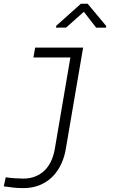

<svg xmlns="http://www.w3.org/2000/svg" viewBox="-20 -780 627 1015"><path d="M166 -528.3H419.4L329.1 0Q322.3 46.4 304.2 85.7Q286.1 125 257.6 153.8Q229 182.6 189.7 198.7Q150.4 214.8 101.6 214.4Q75.7 214.4 50.5 211.7Q25.4 209 0 205.1L10.3 157.2Q32.2 160.6 54.9 162.1Q77.6 163.6 100.1 164.1Q138.2 164.6 167.7 152.3Q197.3 140.1 218.5 118.2Q239.7 96.2 252.7 65.9Q265.6 35.6 271 0L352.1 -476.1H156.7ZM541.5 -642.6 540.5 -633.8H488.3L423.3 -717.8L329.6 -634.3L276.4 -633.8L277.3 -643.6L407.7 -760.3H443.4Z"/></svg>

Font: Roboto Mono Light
Style: Italic
Weight: 300
Designer: Google
Version: Version 2.000985; 2015; ttfautohint (v1.3)